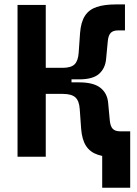

<svg xmlns="http://www.w3.org/2000/svg" viewBox="-20 -716 626 877"><path d="M261.2 -353.5 266.6 -406.2Q304.2 -406.2 320.6 -422.1Q336.9 -438 339.4 -475.6L345.7 -565.4Q349.6 -615.7 368.2 -644Q386.7 -672.4 421.6 -684.1Q456.5 -695.8 509.3 -695.8H550.8V-577.1H519Q496.6 -577.1 485.6 -565.7Q474.6 -554.2 472.2 -526.4L464.8 -448.2Q461.4 -404.8 433.1 -379.2Q404.8 -353.5 341.3 -353.5ZM60.1 0V-693.4H189V0ZM446.8 141.6V-116.2H574.7V141.6ZM144 -287.1V-406.2H306.6V-287.1ZM514.2 2.4Q461.4 2.4 426.5 -9.3Q391.6 -21 373 -49.6Q354.5 -78.1 350.6 -127.9L344.2 -217.8Q341.8 -254.9 324.5 -271Q307.1 -287.1 266.6 -287.1L261.2 -339.8H341.3Q407.7 -339.8 439.2 -314.5Q470.7 -289.1 474.1 -245.1L481.4 -167Q483.9 -139.2 494.9 -127.7Q505.9 -116.2 528.3 -116.2H560.1V2.4Z"/></svg>

Font: Cascadia Code PL
Style: Regular
Weight: 400
Monospace: yes
Designer: Aaron Bell
Foundry: Saja Typeworks
Version: Version 2102.003